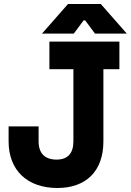

<svg xmlns="http://www.w3.org/2000/svg" viewBox="-20 -917 654 960"><path d="M320 -897 190 -749H349L398 -815H406L455 -749H614L484 -897ZM267 23C409 23 497 -60 497 -210V-571H577V-709H227V-571H347V-210C347 -150 318 -119 263 -119C204 -119 173 -151 173 -210V-285H23V-210C23 -64 118 23 267 23Z"/></svg>

Font: Kalas SG
Style: Bold
Weight: 700
Designer: Kalas
Foundry: Kalas
Version: Version 2.000;FEAKit 1.0